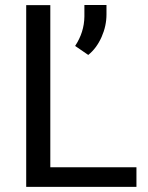

<svg xmlns="http://www.w3.org/2000/svg" viewBox="-20 -731 578 751"><path d="M325.2 -516.1C347.2 -533.7 364.3 -557.1 377.4 -586.4C390.1 -615.2 396.5 -644.5 396.5 -674.3V-711.4H310.1V-666.5C309.6 -625 297.4 -586.9 273.9 -551.3ZM176.8 -710.9H82.5V0H513.7V-76.7H176.8Z"/></svg>

Font: Roboto
Style: Regular
Weight: 400
Designer: Google
Version: Version 2.137; 2017